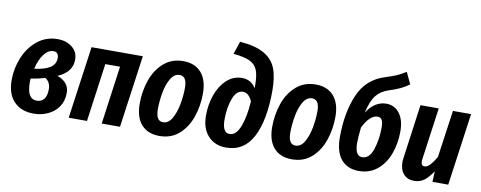

<svg xmlns="http://www.w3.org/2000/svg" viewBox="-65 -1063 3474 1386"><g transform="rotate(10 1672.5 -369.5)"><path d="M450 -421Q450 -375 424.5 -341Q399 -307 344 -283Q385 -270 408.5 -242.5Q432 -215 432 -173Q432 -113 402 -70.5Q372 -28 324 -6.5Q276 15 223 15Q130 15 77 -40Q24 -95 24 -197Q24 -284 57.5 -364Q91 -444 154 -494.5Q217 -545 301 -545Q365 -545 407.5 -511Q450 -477 450 -421ZM170 -305Q245 -314 284.5 -339Q324 -364 324 -410Q324 -454 286 -454Q247 -454 216.5 -413.5Q186 -373 170 -305ZM157 -231 156 -203Q156 -81 227 -81Q262 -81 281 -105Q300 -129 300 -177Q300 -229 261 -254Q211 -238 157 -231Z M719 0 778 -427H670L611 0H477L551 -530H927L853 0Z M964 -190Q964 -280 992 -361.5Q1020 -443 1078.5 -494.5Q1137 -546 1222 -546Q1307 -546 1354 -492.5Q1401 -439 1401 -340Q1401 -251 1373.5 -169.5Q1346 -88 1288 -36Q1230 16 1144 16Q1058 16 1011 -37Q964 -90 964 -190ZM1266 -359Q1266 -443 1213 -443Q1173 -443 1147.5 -399Q1122 -355 1111 -292.5Q1100 -230 1100 -172Q1100 -86 1152 -86Q1192 -86 1217.5 -130.5Q1243 -175 1254.5 -238Q1266 -301 1266 -359Z M1450 -188Q1450 -269 1475.5 -340.5Q1501 -412 1549 -456Q1597 -500 1661 -500Q1726 -500 1762 -443V-460Q1762 -535 1746.5 -574.5Q1731 -614 1690.5 -633.5Q1650 -653 1569 -661L1600 -755Q1714 -746 1777.5 -710Q1841 -674 1866 -611Q1891 -548 1891 -448Q1891 -231 1827.5 -108Q1764 15 1631 15Q1550 15 1500 -39Q1450 -93 1450 -188ZM1752 -345Q1726 -403 1684 -403Q1636 -403 1611.5 -336Q1587 -269 1587 -183Q1587 -86 1640 -86Q1689 -86 1717 -159.5Q1745 -233 1752 -345Z M1935 -190Q1935 -280 1963 -361.5Q1991 -443 2049.5 -494.5Q2108 -546 2193 -546Q2278 -546 2325 -492.5Q2372 -439 2372 -340Q2372 -251 2344.5 -169.5Q2317 -88 2259 -36Q2201 16 2115 16Q2029 16 1982 -37Q1935 -90 1935 -190ZM2237 -359Q2237 -443 2184 -443Q2144 -443 2118.5 -399Q2093 -355 2082 -292.5Q2071 -230 2071 -172Q2071 -86 2123 -86Q2163 -86 2188.5 -130.5Q2214 -175 2225.5 -238Q2237 -301 2237 -359Z M2852 -317Q2852 -231 2824.5 -155Q2797 -79 2741 -32Q2685 15 2605 15Q2522 15 2475.5 -39.5Q2429 -94 2429 -203Q2429 -381 2485 -512.5Q2541 -644 2676 -685Q2730 -702 2759.5 -715Q2789 -728 2823 -750L2863 -665Q2832 -642 2799 -626.5Q2766 -611 2716 -595Q2660 -577 2627.5 -536Q2595 -495 2575 -407Q2633 -498 2719 -498Q2778 -498 2815 -450.5Q2852 -403 2852 -317ZM2714 -324Q2714 -362 2703.5 -378.5Q2693 -395 2672 -395Q2645 -395 2618 -370.5Q2591 -346 2567 -297Q2559 -224 2559 -182Q2559 -134 2572.5 -110.5Q2586 -87 2611 -87Q2665 -87 2689.5 -161Q2714 -235 2714 -324Z M2905 -103Q2905 -119 2908 -137L2962 -530H3096L3043 -149Q3042 -143 3042 -133Q3042 -100 3066 -100Q3088 -100 3109 -123.5Q3130 -147 3151 -184L3200 -530H3333L3259 0H3143L3147 -78Q3117 -33 3086 -8.5Q3055 16 3010 16Q2962 16 2933.5 -16Q2905 -48 2905 -103Z"/></g></svg>

Font: Fira Sans Extra Condensed SemiBold
Style: Italic
Weight: 600
Width: 3
Italic angle: -8°
Designer: Carrois Corporate & Edenspiekermann AG
Foundry: Carrois Corporate GbR & Edenspiekermann AG
Version: Version 4.203